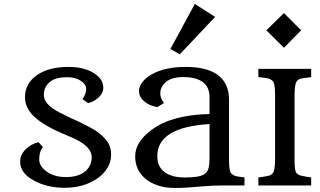

<svg xmlns="http://www.w3.org/2000/svg" viewBox="-20 -938 1617 971"><path d="M397.5 -436.5Q416 -465.3 416 -488.5Q416 -511.7 388.4 -529.5Q360.8 -547.4 322.8 -547.4Q284.7 -547.4 264.2 -540.5Q243.7 -533.7 229.5 -521.5Q201.7 -497.6 201.7 -457.5Q201.7 -409.2 282.7 -368.2Q306.2 -356 322.3 -348.6Q445.8 -293 479 -266.4Q512.2 -239.7 527.1 -215.3Q542 -190.9 542 -154.8Q542 -118.7 522 -86.9Q502 -55.2 468.8 -33.2Q401.4 11.7 306.6 11.7Q218.3 11.7 152.3 -24.4Q80.1 -63 82 -122.6Q83 -157.7 112.3 -185.5Q138.7 -210.4 175.3 -218.8L196.8 -193.8Q178.2 -170.9 178.2 -132.3Q178.2 -98.6 213.4 -72.3Q252.4 -42.5 313.2 -42.5Q374 -42.5 408.9 -69.8Q443.8 -97.2 443.8 -143.1Q443.8 -196.8 354 -237.8Q327.1 -250 310.1 -257.1Q293 -264.2 288.6 -266.1Q284.2 -268.1 264.4 -277.1Q244.6 -286.1 213.1 -304.2Q181.6 -322.3 157.7 -343.8Q106.4 -389.2 106.4 -446.3Q106.4 -517.1 168.9 -559.6Q228.5 -599.6 327.1 -599.6Q403.3 -599.6 452.9 -569.3Q502.4 -539.1 502.4 -494.1Q502.4 -465.8 475.6 -442.4Q452.1 -422.4 425.3 -416.5Z M798.8 -499Q790.5 -483.9 790.5 -464.1Q790.5 -444.3 809.1 -416.5L775.9 -396.5Q718.3 -406.2 692.4 -444.8Q683.1 -458 683.1 -479Q683.1 -500 700.2 -522.7Q717.3 -545.4 748 -562.5Q815.4 -599.6 918 -599.6Q1085 -599.6 1125.5 -502.9Q1138.2 -472.7 1138.2 -436V-129.9Q1138.2 -73.2 1148.9 -61.8Q1159.7 -50.3 1175 -46.9Q1190.4 -43.5 1216.3 -41V0H1095.2Q1059.1 0 1012.7 3.9Q917.5 12.7 866.2 12.7Q814.9 12.7 775.9 -1Q736.8 -14.6 711.9 -37.1Q663.6 -80.6 663.6 -147.9Q663.6 -220.7 748 -282.2Q849.6 -357.4 1039.6 -361.3V-446.8Q1039.6 -548.3 904.3 -548.3Q827.1 -548.3 798.8 -499ZM1039.6 -310.5H1040.5L1039.6 -311ZM1039.6 -310.5Q775.4 -294.9 775.4 -147.9Q775.4 -70.3 854 -47.9Q878.4 -40.5 915 -40.5Q951.7 -40.5 977.3 -44.7Q1002.9 -48.8 1016.8 -59.6Q1030.8 -70.3 1035.2 -89.1Q1039.6 -107.9 1039.6 -137.7ZM841.8 -690.4 965.3 -918 1067.9 -852.5 889.6 -663.6Z M1327.1 -784.7 1416 -872.1 1502.9 -784.7 1416 -696.3ZM1286.6 -40.5 1303.7 -43Q1324.7 -45.9 1337.9 -49.1Q1351.1 -52.2 1358.4 -60.5Q1371.1 -75.7 1371.1 -129.9V-460.9Q1371.1 -516.6 1359.4 -528.1Q1347.7 -539.6 1331.1 -542.5Q1314.5 -545.4 1286.6 -547.9V-589.8H1553.7V-547.9Q1525.9 -544.9 1509.3 -542Q1492.7 -539.1 1483.9 -530.8Q1469.7 -517.6 1469.7 -460.9V-129.9Q1469.7 -74.2 1478.5 -64Q1487.3 -53.7 1500.2 -50.3Q1513.2 -46.9 1534.7 -43.5L1553.7 -40.5V0H1286.6Z"/></svg>

Font: Metamorphous
Style: Regular
Weight: 400
Designer: James Grieshaber
Foundry: James Grieshaber
Version: Version 1.001